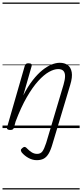

<svg xmlns="http://www.w3.org/2000/svg" viewBox="-20 -1018 653 1526"><path d="M397 127Q383 176 366 204Q349 232 326.5 243.5Q304 255 272 255Q239 255 207.5 238Q176 221 153 194Q147 185 146 176.5Q145 168 158 158Q168 149 177 150Q186 151 193 160Q212 180 232 192.5Q252 205 275 205Q302 205 316.5 186Q331 167 347 118L485 -345Q497 -386 497 -413.5Q497 -441 483.5 -455Q470 -469 442 -469Q410 -469 369.5 -446.5Q329 -424 284 -374.5Q239 -325 193 -245.5Q147 -166 104 -52L91 -4Q88 6 81.5 10.5Q75 15 60 15Q48 15 40.5 10Q33 5 36 -6L177 -495Q181 -506 187 -510.5Q193 -515 206 -515Q223 -515 229 -509Q235 -503 231 -491L165 -260Q202 -332 240.5 -381Q279 -430 317 -460.5Q355 -491 390 -505Q425 -519 455 -519Q493 -519 518 -501Q543 -483 550 -444Q557 -405 538 -343ZM0 478H613V488H0ZM0 -20H613V0H0ZM0 -505H613V-500H0ZM0 -998H613V-988H0Z"/></svg>

Font: Playwrite AU SA Guides
Style: Regular
Weight: 400
Designer: Veronika Burian, José Scaglione
Foundry: TypeTogether
Version: Version 1.003